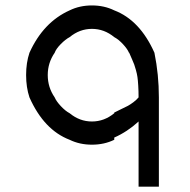

<svg xmlns="http://www.w3.org/2000/svg" viewBox="-20 -697 711 717"><path d="M573.3 -333.3V0H497.5V-243.3Q455.8 -205 406.7 -183.3V-175Q369.2 -156.7 323.3 -156.7Q277.5 -156.7 240 -175Q144.2 -211.7 90 -333.3Q77.5 -370.8 77.5 -416.7Q77.5 -462.5 90 -500Q141.7 -614.2 240 -658.3Q277.5 -676.7 323.3 -676.7Q369.2 -676.7 406.7 -658.3Q502.5 -621.7 556.7 -500Q573.3 -418.3 573.3 -333.3ZM406.7 -274.2V-276.7Q414.2 -280.8 431.2 -288.8Q448.3 -296.7 457.5 -301.7Q466.7 -306.7 478.3 -315.4Q490 -324.2 497.5 -333.3Q497.5 -357.5 496.2 -377.5Q495 -397.5 493.3 -409.2Q491.7 -420.8 487.5 -435.8Q483.3 -450.8 481.2 -456.2Q479.2 -461.7 472.1 -477.9Q465 -494.2 462.5 -500H461.7Q455.8 -514.2 439.2 -532.1Q422.5 -550 406.7 -558.3Q369.2 -589.2 323.3 -589.2Q277.5 -589.2 240 -558.3Q224.2 -550 206.7 -532.1Q189.2 -514.2 184.2 -500Q158.3 -462.5 158.3 -416.7Q158.3 -370.8 184.2 -333.3Q190 -319.2 207.1 -300.8Q224.2 -282.5 240 -274.2Q277.5 -243.3 323.3 -243.3Q369.2 -243.3 406.7 -274.2Z"/></svg>

Font: 0xA000
Style: Regular
Weight: 400
Version: Version 0.1